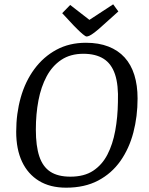

<svg xmlns="http://www.w3.org/2000/svg" viewBox="-20 -858 690 889"><path d="M286 11Q212 11 160.5 -20.5Q109 -52 82 -109.5Q55 -167 55 -248Q55 -332 76 -406.5Q97 -481 139 -538Q181 -595 241 -627.5Q301 -660 378 -660Q437 -660 482 -642.5Q527 -625 557 -592Q587 -559 602 -511Q617 -463 617 -402Q617 -319 597.5 -244.5Q578 -170 537.5 -112.5Q497 -55 434.5 -22Q372 11 286 11ZM306 -40Q370 -40 411.5 -67.5Q453 -95 477.5 -142.5Q502 -190 513.5 -252.5Q525 -315 526 -385Q529 -465 512.5 -514Q496 -563 459.5 -586Q423 -609 366 -609Q306 -609 264 -581Q222 -553 196 -504.5Q170 -456 158 -393Q146 -330 146 -258Q146 -182 162 -134Q178 -86 213 -63Q248 -40 306 -40ZM381 -689Q376 -689 363.5 -699.5Q351 -710 339.5 -721.5Q328 -733 323 -738L268 -797L305 -835L394 -766L504 -838L528 -805L460 -744Q434 -720 418 -708Q402 -696 394 -692.5Q386 -689 381 -689Z"/></svg>

Font: Faustina
Style: Italic
Weight: 400
Italic angle: -8°
Designer: Alfonso Garcia
Foundry: http://www.omnibus-type.com
Version: Version 1.200